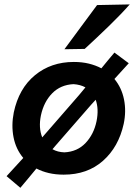

<svg xmlns="http://www.w3.org/2000/svg" viewBox="-20 -798 638 891"><path d="M74.5 73.5 10.5 19.5Q50 -23.5 88 -65Q53.5 -106 42.8 -161.2Q32 -216.5 44 -276.5Q67.5 -387.5 142.2 -449Q217 -510.5 322.5 -510.5Q360.5 -510.5 392.2 -502.8Q424 -495 450.5 -481Q465 -499 480 -517Q495 -535 511 -554L577.5 -504.5Q544 -468 511 -431.5Q544.5 -391 555.5 -336.5Q566.5 -282 554 -223Q530.5 -116 458 -51.8Q385.5 12.5 275.5 12.5Q238 12.5 206.2 5Q174.5 -2.5 149 -16Q130.5 6.5 112.2 28.5Q94 50.5 74.5 73.5ZM170 -263Q158 -205 176 -160.5L182.5 -168L347 -357Q361 -374 376.5 -392.5Q352.5 -405.5 321 -407.5Q261 -404.5 222.2 -365Q183.5 -325.5 170 -263ZM279 -91Q339 -94 377.2 -134.5Q415.5 -175 428 -235.5Q439.5 -292 424 -335Q414 -324 403 -312L237.5 -122Q231 -113.5 223.5 -105.5Q247.5 -92 279 -91ZM279 -569.5Q317.5 -621.5 355.2 -672.8Q393 -724 430.5 -774.5L582 -777.5Q542 -732 484.8 -676.5Q427.5 -621 373 -571Z"/></svg>

Font: Commissioner Loud SemiBold
Style: Italic
Weight: 600
Italic angle: -12°
Designer: Kostas Bartsokas
Foundry: Kostas Bartsokas
Version: Version 1.000; ttfautohint (v1.8.3)